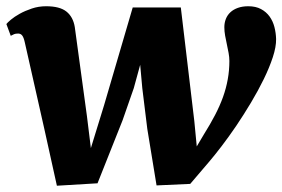

<svg xmlns="http://www.w3.org/2000/svg" viewBox="-20 -588 909 618"><path d="M592.3 3.9 483.9 8.8 454.1 -173.3 438 -304.2 431.2 -379.4 410.6 -304.2 374.5 -200.7 293.9 2 163.1 9.8 122.6 -173.3 59.6 -452.6Q56.2 -467.8 51.3 -473.9Q46.4 -480 38.6 -480Q29.8 -480 25.4 -478Q21 -476.1 14.6 -472.7L0.5 -510.7Q3.9 -515.1 15.1 -524.7Q26.4 -534.2 43.5 -543.7Q60.5 -553.2 82.3 -560.5Q104 -567.9 128.4 -567.9Q172.4 -567.9 193.8 -550.8Q215.3 -533.7 220.7 -501L259.8 -214.4L272.5 -111.3L314.9 -249L407.2 -564H562L605.5 -197.8L613.3 -116.7L636.2 -155.3Q656.7 -188 672.1 -217.5Q687.5 -247.1 697.8 -275.6Q708 -304.2 713.1 -332.8Q718.3 -361.3 718.3 -391.6Q718.3 -403.8 715.8 -417.5Q713.4 -431.2 710.2 -445.3Q707 -459.5 704.6 -473.4Q702.1 -487.3 702.1 -500.5Q702.1 -514.6 707 -527.1Q711.9 -539.6 721.7 -548.6Q731.4 -557.6 745.8 -562.7Q760.3 -567.9 779.3 -567.9Q803.2 -567.9 820.1 -558.8Q836.9 -549.8 847.7 -534.9Q858.4 -520 863.3 -501Q868.2 -481.9 868.7 -462.4Q869.1 -437.5 858.2 -404.1Q847.2 -370.6 829.1 -333.5Q811 -296.4 787.8 -257.6Q764.6 -218.8 740.5 -183.1Q716.3 -147.5 693.1 -117.2Q669.9 -86.9 652.3 -66.4Z"/></svg>

Font: Merriweather UltraBold
Style: Italic
Weight: 900
Italic angle: -7°
Designer: Eben Sorkin ( eben@eyebytes.com )
Foundry: Eben Sorkin ( eben@eyebytes.com )
Version: Version 1.52; ttfautohint (v1.4.1)